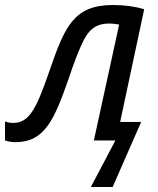

<svg xmlns="http://www.w3.org/2000/svg" viewBox="-64 -561 631 767"><path d="M386 186 500 -74H416L512 -524C477 -535 433 -541 388 -541C232 -541 195 -457 134 -279C82 -129 54 -70 -11 -70C-24 -70 -35 -72 -44 -76V0C-36 3 -20 7 -3 7C115 7 153 -83 211 -249C230 -306 247 -350 261 -381C289 -444 318 -467 374 -467C389 -467 403 -464 412 -463L311 0H397L299 186Z"/></svg>

Font: BC Sans
Style: Italic
Weight: 400
Italic angle: -12°
Designer: Monotype Design Team
Designer: Province of B.C.
Foundry: Monotype Imaging Inc.
Version: Version 2.000;GOOG;noto-source:20170915:90ef993387c0